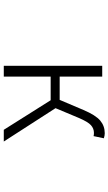

<svg xmlns="http://www.w3.org/2000/svg" viewBox="206 -794 587 1040"><g transform="rotate(90 500.0 -273.5)"><path d="M565.4 -280.3 746.1 0H682.6L522.5 -253.9H394.5V0H335.9V-533.2H394.5V-302.7H520.5L575.2 -431.6Q603.5 -498 632.8 -522.5Q662.1 -546.9 701.2 -546.9Q713.9 -546.9 728.5 -542L716.8 -486.3Q710 -488.3 699.2 -488.3Q675.8 -488.3 657.7 -472.2Q639.6 -456.1 618.2 -406.2Z"/></g></svg>

Font: Gen Shin Gothic Monospace Light
Style: Regular
Weight: 300
Designer: [Source Han Sans]
Ryoko NISHIZUKA  (kana & ideographs); Paul D. Hunt (Latin, Greek & Cyrillic); Wenlong ZHANG  (bopomofo
Version: Version 1.002.20150607